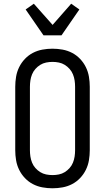

<svg xmlns="http://www.w3.org/2000/svg" viewBox="-20 -1005 565 1033"><path d="M262 8Q235 8 208 3Q181 -2 157 -14.5Q133 -27 114 -47Q95 -67 83 -91.5Q71 -116 66.5 -143Q62 -170 62 -197V-538Q62 -565 66.5 -592Q71 -619 83 -643.5Q95 -668 114 -688Q133 -708 157 -720.5Q181 -733 208 -738Q235 -743 262 -743Q290 -743 317 -738Q344 -733 368 -720.5Q392 -708 411 -688Q430 -668 442 -643.5Q454 -619 458.5 -592Q463 -565 463 -538V-197Q463 -170 458.5 -143Q454 -116 442 -91.5Q430 -67 411 -47Q392 -27 368 -14.5Q344 -2 317 3Q290 8 262 8ZM263 -63Q280 -63 297 -66.5Q314 -70 328.5 -79Q343 -88 354.5 -101Q366 -114 372.5 -130Q379 -146 381.5 -163Q384 -180 384 -197V-538Q384 -555 381.5 -572Q379 -589 372.5 -605Q366 -621 354.5 -634Q343 -647 328.5 -656Q314 -665 297 -668.5Q280 -672 263 -672Q245 -672 228 -668.5Q211 -665 196.5 -656Q182 -647 170.5 -634Q159 -621 152.5 -605Q146 -589 143.5 -572Q141 -555 141 -538V-197Q141 -180 143.5 -163Q146 -146 152.5 -130Q159 -114 170.5 -101Q182 -88 196.5 -79Q211 -70 228 -66.5Q245 -63 263 -63ZM214 -815 118 -954 162 -985 263 -871 363 -985 407 -954 311 -815Z"/></svg>

Font: Iosevka Pride
Style: Regular
Weight: 400
Monospace: yes
Designer: Belleve Invis
Foundry: Belleve Invis
Version: Version 30.3.1; ttfautohint (v1.8.4)